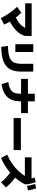

<svg xmlns="http://www.w3.org/2000/svg" viewBox="2016 -2911 968 5040"><g transform="rotate(90 2500.0 -391.0)"><path d="M368 -293Q527 -354 620.5 -443.5Q714 -533 743 -653L923 -568Q902 -482 841.5 -401.5Q781 -321 686.5 -251.5Q592 -182 468 -128ZM458 73Q398 -46 323.5 -153Q249 -260 158 -357L316 -467Q417 -360 494 -248Q571 -136 626 -17ZM67 -568V-738H923V-568Z M1185 -115Q1320 -118 1411 -137Q1502 -156 1555.5 -196Q1609 -236 1632 -302Q1655 -368 1655 -465V-780H1860V-470Q1860 -330 1823.5 -230Q1787 -130 1709 -66.5Q1631 -3 1507.5 27.5Q1384 58 1210 60ZM1140 -310V-780H1345V-310Z M2135 -125Q2223 -139 2281.5 -161.5Q2340 -184 2375 -220Q2410 -256 2425 -310Q2440 -364 2440 -440V-820H2640V-440Q2640 -294 2590 -192Q2540 -90 2439.5 -30Q2339 30 2185 50ZM2050 -460V-640H2950V-460Z M3080 -265V-455H3920V-265Z M4040 -96Q4172 -154 4281.5 -230.5Q4391 -307 4477.5 -401Q4564 -495 4627 -605L4685 -560H4110V-735H4787L4817 -630V-560Q4750 -426 4644.5 -306.5Q4539 -187 4406.5 -91.5Q4274 4 4125 65ZM4766 65Q4710 -2 4654.5 -55.5Q4599 -109 4540 -153.5Q4481 -198 4414 -236L4540 -371Q4635 -317 4725.5 -240.5Q4816 -164 4901 -65ZM4698 -605Q4688 -664 4674.5 -713.5Q4661 -763 4640 -816L4761 -844Q4780 -793 4793.5 -741.5Q4807 -690 4817 -630ZM4859 -619Q4851 -678 4838.5 -727.5Q4826 -777 4808 -831L4924 -855Q4944 -803 4956 -751.5Q4968 -700 4976 -640Z"/></g></svg>

Font: M PLUS 2 Black
Style: Regular
Weight: 900
Designer: Coji Morishita
Foundry: UNDERFOREST DESIGN
Version: Version 1.001